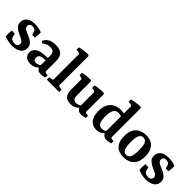

<svg xmlns="http://www.w3.org/2000/svg" viewBox="179 -1655 2665 2665"><g transform="rotate(45 1512.0 -322.5)"><path d="M41 -22Q37 -51 38 -81Q39 -111 43 -138H101L116 -84Q121 -63 133 -55Q141 -49 157 -43Q173 -37 195 -37Q225 -37 241.5 -52.5Q258 -68 258 -92Q258 -113 243.5 -126.5Q229 -140 204 -152Q179 -164 146 -179Q101 -201 72 -228Q43 -255 43 -304Q43 -362 85.5 -396.5Q128 -431 209 -431Q244 -431 281.5 -424Q319 -417 345 -406Q347 -380 345.5 -351Q344 -322 339 -295H285L270 -346Q267 -356 263.5 -362Q260 -368 252 -373Q242 -378 231 -381.5Q220 -385 207 -385Q181 -386 165 -372.5Q149 -359 149 -334Q149 -313 161.5 -299.5Q174 -286 194 -276Q214 -266 238 -256Q272 -242 302.5 -225Q333 -208 351.5 -182.5Q370 -157 370 -118Q370 -55 320.5 -22.5Q271 10 194 10Q149 10 109.5 0Q70 -10 41 -22Z M548 8Q495 8 462 -20Q429 -48 429 -96Q429 -137 452 -163Q475 -189 512 -202.5Q549 -216 590 -218L686 -224V-180L617 -174Q579 -173 562.5 -155Q546 -137 546 -109Q546 -83 557.5 -70Q569 -57 595 -57Q621 -57 645.5 -68.5Q670 -80 684 -98L694 -73Q674 -35 636 -13.5Q598 8 548 8ZM441 -333Q458 -379 503 -404.5Q548 -430 617 -430Q701 -430 739 -391Q777 -352 777 -273V-78Q777 -58 797 -56L834 -51V-7Q821 -3 797.5 2Q774 7 754 7Q718 7 695.5 -10Q673 -27 667 -66V-268Q667 -316 645.5 -335Q624 -354 584 -354Q550 -354 521 -343.5Q492 -333 467 -310Z M1046 -76Q1046 -57 1064 -54L1111 -47V0H868V-47L915 -54Q933 -57 933 -75V-558Q933 -576 915 -579L865 -587V-632Q902 -642 948 -648Q994 -654 1031 -655L1046 -639Z M1485 -68Q1459 -33 1425 -12.5Q1391 8 1335 8Q1269 8 1237 -27.5Q1205 -63 1205 -138V-333Q1205 -350 1188 -355L1147 -364V-412Q1182 -421 1225 -425.5Q1268 -430 1303 -430L1318 -416V-154Q1318 -99 1333.5 -78Q1349 -57 1384 -57Q1408 -57 1430 -66Q1452 -75 1472 -92ZM1627 -7Q1614 -3 1590 2Q1566 7 1545 7Q1506 7 1484.5 -13.5Q1463 -34 1456 -71V-334Q1456 -352 1439 -355L1393 -365V-413Q1430 -421 1474 -425.5Q1518 -430 1555 -430L1570 -416V-78Q1570 -66 1575 -61.5Q1580 -57 1589 -56L1627 -51Z M1846 8Q1799 8 1762 -13.5Q1725 -35 1703.5 -80.5Q1682 -126 1682 -199Q1682 -275 1707.5 -326.5Q1733 -378 1781 -404.5Q1829 -431 1896 -431Q1919 -431 1942.5 -427Q1966 -423 1979 -418L1967 -359Q1959 -367 1940 -373Q1921 -379 1901 -379Q1872 -379 1850 -364Q1828 -349 1815 -312.5Q1802 -276 1802 -213Q1802 -155 1812 -121Q1822 -87 1841.5 -72Q1861 -57 1886 -57Q1909 -57 1932.5 -65.5Q1956 -74 1972 -89L1985 -71Q1964 -37 1929 -14.5Q1894 8 1846 8ZM2070 -639V-78Q2070 -66 2075 -61.5Q2080 -57 2089 -56L2127 -51V-7Q2114 -3 2090 2Q2066 7 2045 7Q2006 7 1984.5 -13.5Q1963 -34 1956 -71V-558Q1956 -576 1939 -579L1888 -587V-632Q1925 -642 1971 -648Q2017 -654 2054 -655Z M2466 -205Q2466 -265 2459 -304Q2452 -343 2433.5 -361.5Q2415 -380 2383 -380Q2343 -380 2323.5 -343Q2304 -306 2304 -216Q2304 -155 2311.5 -116Q2319 -77 2337.5 -58.5Q2356 -40 2388 -40Q2427 -40 2446.5 -77Q2466 -114 2466 -205ZM2181 -206Q2181 -287 2209 -336.5Q2237 -386 2285 -408.5Q2333 -431 2392 -431Q2456 -431 2499.5 -406Q2543 -381 2566 -333Q2589 -285 2589 -214Q2589 -132 2561.5 -83Q2534 -34 2486.5 -12Q2439 10 2379 10Q2315 10 2271 -14.5Q2227 -39 2204 -87Q2181 -135 2181 -206Z M2664 -22Q2660 -51 2661 -81Q2662 -111 2666 -138H2724L2739 -84Q2744 -63 2756 -55Q2764 -49 2780 -43Q2796 -37 2818 -37Q2848 -37 2864.5 -52.5Q2881 -68 2881 -92Q2881 -113 2866.5 -126.5Q2852 -140 2827 -152Q2802 -164 2769 -179Q2724 -201 2695 -228Q2666 -255 2666 -304Q2666 -362 2708.5 -396.5Q2751 -431 2832 -431Q2867 -431 2904.5 -424Q2942 -417 2968 -406Q2970 -380 2968.5 -351Q2967 -322 2962 -295H2908L2893 -346Q2890 -356 2886.5 -362Q2883 -368 2875 -373Q2865 -378 2854 -381.5Q2843 -385 2830 -385Q2804 -386 2788 -372.5Q2772 -359 2772 -334Q2772 -313 2784.5 -299.5Q2797 -286 2817 -276Q2837 -266 2861 -256Q2895 -242 2925.5 -225Q2956 -208 2974.5 -182.5Q2993 -157 2993 -118Q2993 -55 2943.5 -22.5Q2894 10 2817 10Q2772 10 2732.5 0Q2693 -10 2664 -22Z"/></g></svg>

Font: Rasa SemiBold
Style: Regular
Weight: 600
Designer: Anna Giedrys (Yrsa+Rasa design), David Brezina (Yrsa art-direction, Rasa art-direction, design)
Foundry: Rosetta Type Foundry
Version: Version 2.004